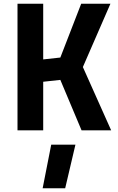

<svg xmlns="http://www.w3.org/2000/svg" viewBox="-20 -700 633 1031"><path d="M304 -271 212 -261V0H74V-680H212V-381L304 -391L416 -680H573L425 -340L577 0H418ZM255 77H385L330 311H209Z"/></svg>

Font: Cairo
Style: Bold
Weight: 700
Designer: Mohamed Gaber
Foundry: Kief Type Foundry
Version: Version 2.100